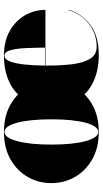

<svg xmlns="http://www.w3.org/2000/svg" viewBox="206 -716 520 972"><g transform="rotate(-90 466.0 -230.0)"><path d="M25 -230Q25 -295 56.2 -349.5Q87.5 -404 145.5 -437Q203.5 -470 284 -470Q364.5 -470 422.5 -437Q480.5 -404 511.8 -349.5Q543 -295 543 -230Q543 -165 511.8 -110.5Q480.5 -56 422.5 -23Q364.5 10 284 10Q203.5 10 145.5 -23Q87.5 -56 56.2 -110.5Q25 -165 25 -230ZM220 -230Q220 -122 237.5 -57.2Q255 7.5 284 7.5Q313.5 7.5 330.8 -57.2Q348 -122 348 -230Q348 -338 330.8 -402.8Q313.5 -467.5 284 -467.5Q255 -467.5 237.5 -402.8Q220 -338 220 -230ZM903 -143Q883.5 -78 827.5 -34Q771.5 10 673 10Q597.5 10 539.2 -16.8Q481 -43.5 448 -96.8Q415 -150 415 -230Q415 -310 447.2 -363.2Q479.5 -416.5 537 -443.2Q594.5 -470 670 -470Q744.5 -470 796.2 -440.2Q848 -410.5 875 -362.5Q902 -314.5 902 -260H620Q620 -255 620 -250Q620 -178 627.2 -121.8Q634.5 -65.5 655 -33Q675.5 -0.5 715 -0.5Q781 -0.5 831.2 -40Q881.5 -79.5 900.5 -143ZM670 -467.5Q651.5 -467.5 640.8 -439Q630 -410.5 625.2 -363.8Q620.5 -317 620 -262.5H711Q710.5 -311.5 708.5 -358.5Q706.5 -405.5 698 -436.5Q689.5 -467.5 670 -467.5Z"/></g></svg>

Font: Bodoni* 72pt Fatface
Style: Regular
Weight: 900
Version: Version 2.3